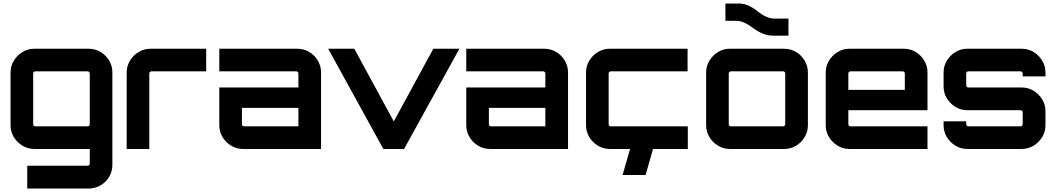

<svg xmlns="http://www.w3.org/2000/svg" viewBox="-20 -862 6118 1111"><path d="M137.7 229V97.1H487.3Q492.2 97.1 495.8 93.5Q499.4 89.9 499.4 84.9V0H179.2Q141.5 0 110.1 -18.8Q78.7 -37.7 59.8 -69Q41 -100.4 41 -137.5V-442.5Q41 -479.9 59.9 -511Q78.8 -542.2 110.2 -561.1Q141.6 -580 179.2 -580H492.8Q531.2 -580 562.4 -561.1Q593.5 -542.2 611.9 -511Q630.3 -479.9 630.3 -442.5V91.1Q630.3 129.6 612 160.6Q593.7 191.7 562.3 210.4Q530.9 229 492.8 229ZM184.1 -130.9H487.3Q492.2 -130.9 495.8 -134.5Q499.4 -138.1 499.4 -143.1V-436.9Q499.4 -441.9 495.8 -445.5Q492.2 -449.1 487.3 -449.1H184.1Q179.1 -449.1 175.5 -445.5Q171.9 -441.9 171.9 -436.9V-143.1Q171.9 -138.1 175.5 -134.5Q179.1 -130.9 184.1 -130.9Z M713 0V-442.5Q713 -479.9 731.9 -511Q750.8 -542.2 782.2 -561.1Q813.6 -580 851.2 -580H1173.1V-449.1H856.1Q851.1 -449.1 847.5 -445.5Q843.9 -441.9 843.9 -436.9V0Z M1386.5 0Q1348.9 0 1317.5 -18.9Q1286.1 -37.8 1267.6 -69Q1249 -100.1 1249 -137.5V-355.8H1706.7V-436.9Q1706.7 -441.9 1703.1 -445.5Q1699.5 -449.1 1694.6 -449.1H1249V-580H1700.1Q1738.5 -580 1769.6 -561.2Q1800.6 -542.3 1819.3 -511Q1837.9 -479.6 1837.9 -442.5V0ZM1392.1 -130.9H1706.7V-238H1379.9V-143.1Q1379.9 -138.1 1383.5 -134.5Q1387.1 -130.9 1392.1 -130.9Z M2198.3 0 1879 -580H2030.1L2258.7 -159.3L2487.3 -580H2638.4L2318.1 0Z M2815.5 0Q2777.9 0 2746.5 -18.9Q2715.1 -37.8 2696.6 -69Q2678 -100.1 2678 -137.5V-355.8H3135.7V-436.9Q3135.7 -441.9 3132.1 -445.5Q3128.5 -449.1 3123.6 -449.1H2678V-580H3129.1Q3167.5 -580 3198.6 -561.2Q3229.6 -542.3 3248.3 -511Q3266.9 -479.6 3266.9 -442.5V0ZM2821.1 -130.9H3135.7V-238H2808.9V-143.1Q2808.9 -138.1 2812.5 -134.5Q2816.1 -130.9 2821.1 -130.9Z M3508.5 0Q3471.1 0 3440 -18.9Q3408.8 -37.8 3389.9 -69Q3371 -100.1 3371 -137.5V-442.5Q3371 -479.9 3389.9 -511Q3408.8 -542.2 3440 -561.1Q3471.1 -580 3508.5 -580H3958.6V-449.1H3514.1Q3509.1 -449.1 3505.5 -445.5Q3501.9 -441.9 3501.9 -436.9V-143.1Q3501.9 -138.1 3505.5 -134.5Q3509.1 -130.9 3514.1 -130.9H3959.9V0H3508.5ZM3582.4 150.7 3630.4 -15.3H3763.2L3715.5 150.7Z M4203.5 0Q4166.1 0 4135 -18.9Q4103.8 -37.8 4084.9 -69Q4066 -100.1 4066 -137.5V-442.5Q4066 -479.9 4084.9 -511Q4103.8 -542.2 4135 -561.1Q4166.1 -580 4203.5 -580H4517.1Q4555.5 -580 4586.6 -561.2Q4617.6 -542.3 4636.3 -511Q4654.9 -479.6 4654.9 -442.5V-137.5Q4654.9 -100.1 4636.4 -69Q4617.8 -37.8 4586.7 -18.9Q4555.6 0 4517.1 0H4203.5ZM4209.1 -130.9H4511.6Q4516.5 -130.9 4520.1 -134.5Q4523.7 -138.1 4523.7 -143.1V-436.9Q4523.7 -441.9 4520.1 -445.5Q4516.5 -449.1 4511.6 -449.1H4209.1Q4204.1 -449.1 4200.5 -445.5Q4196.9 -441.9 4196.9 -436.9V-143.1Q4196.9 -138.1 4200.5 -134.5Q4204.1 -130.9 4209.1 -130.9ZM4453.5 -655.6Q4397.7 -655.6 4339.2 -698.6Q4282.4 -741.5 4242.5 -741.5H4177.6V-841.6H4257Q4307.9 -841.6 4361.8 -798Q4415.6 -754.4 4461.8 -754.4H4542.4V-655.6H4453.5Z M4895.5 0Q4858.1 0 4827 -18.9Q4795.8 -37.8 4776.9 -69Q4758 -100.1 4758 -137.5V-442.5Q4758 -479.9 4776.9 -511Q4795.8 -542.2 4827 -561.1Q4858.1 -580 4895.5 -580H5209.1Q5247.5 -580 5278.6 -561.2Q5309.6 -542.3 5328.3 -511Q5346.9 -479.6 5346.9 -442.5V-224.2H4888.9V-143.1Q4888.9 -138.1 4892.5 -134.5Q4896.1 -130.9 4901.1 -130.9H5346.9V0H4895.5ZM4888.9 -342H5215.7V-436.9Q5215.7 -441.9 5212.1 -445.5Q5208.5 -449.1 5203.6 -449.1H4901.1Q4896.1 -449.1 4892.5 -445.5Q4888.9 -441.9 4888.9 -436.9Z M5577.5 0Q5540.1 0 5509 -18.9Q5477.8 -37.8 5458.9 -69Q5440 -100.1 5440 -137.5V-160H5570.9V-143.1Q5570.9 -138.1 5574.5 -134.5Q5578.1 -130.9 5583.1 -130.9H5885.6Q5890.5 -130.9 5894.1 -134.5Q5897.7 -138.1 5897.7 -143.1V-212.1Q5897.7 -217 5894.1 -220.6Q5890.5 -224.2 5885.6 -224.2H5577.5Q5540.1 -224.2 5509 -243.1Q5477.8 -262 5458.9 -293.2Q5440 -324.3 5440 -361.7V-442.5Q5440 -479.9 5458.9 -511Q5477.8 -542.2 5509 -561.1Q5540.1 -580 5577.5 -580H5891.1Q5929.6 -580 5960.7 -561.1Q5991.8 -542.2 6010.7 -511Q6029.6 -479.9 6029.6 -442.5V-420H5897.7V-436.9Q5897.7 -441.9 5894.1 -445.5Q5890.5 -449.1 5885.6 -449.1H5583.1Q5578.1 -449.1 5574.5 -445.5Q5570.9 -441.9 5570.9 -436.9V-367.9Q5570.9 -363 5574.5 -359.4Q5578.1 -355.8 5583.1 -355.8H5891.1Q5929.6 -355.8 5960.7 -336.9Q5991.8 -318 6010.7 -286.8Q6029.6 -255.7 6029.6 -218.3V-137.5Q6029.6 -100.1 6010.7 -69Q5991.8 -37.8 5960.7 -18.9Q5929.6 0 5891.1 0H5577.5Z"/></svg>

Font: Orbitron
Style: Regular
Weight: 400
Designer: Matt McInerney
Foundry: The League of Moveable Type
Version: Version 2.001